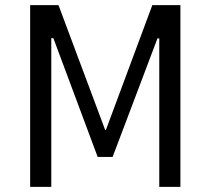

<svg xmlns="http://www.w3.org/2000/svg" viewBox="-20 -725 817 745"><path d="M97 0V-705H207L388 -221H391L571 -705H680V0H598V-576H591L417 -116H359L187 -577H179V0Z"/></svg>

Font: Nunito Sans 7pt Condensed
Style: Regular
Weight: 400
Width: 3
Designer: Vernon Adams
Foundry: Vernon Adams
Version: Version 3.101;gftools[0.9.27]